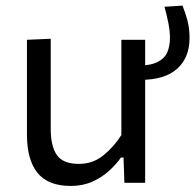

<svg xmlns="http://www.w3.org/2000/svg" viewBox="-20 -634 678 666"><path d="M225.5 11Q146.5 11 110 -34.5Q73.5 -80 73.5 -166.5V-496L156 -499.5V-186Q156 -127 177.2 -96.2Q198.5 -65.5 254 -65.5Q302 -65.5 338.2 -94.8Q374.5 -124 401 -165.5V-496H483.5V0H411.5L408.5 -87.5H399.5Q384 -65 359.2 -42.2Q334.5 -19.5 301 -4.2Q267.5 11 225.5 11ZM467.5 -357 451 -406Q501 -406 526.2 -418.8Q551.5 -431.5 560.5 -453.2Q569.5 -475 569.5 -502Q569.5 -527.5 563.5 -556.8Q557.5 -586 550.5 -610.5L613 -614.5Q622.5 -591.5 630 -563.8Q637.5 -536 637.5 -502Q637.5 -434.5 594.8 -395.8Q552 -357 467.5 -357Z"/></svg>

Font: Heraclito
Style: Regular
Weight: 400
Designer: Kostas Bartsokas (font) & Cristiano Sobral (main changes)
Foundry: Kostas Bartsokas (font) & Cristiano Sobral (main changes)
Version: Version 1.00;July 8, 2020;FontCreator 13.0.0.2655 64-bit